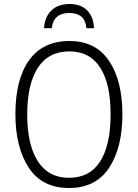

<svg xmlns="http://www.w3.org/2000/svg" viewBox="-20 -930 689 960"><path d="M325 10Q190 10 123.5 -92Q57 -194 57 -359Q57 -534 126 -629.5Q195 -725 327 -725Q458 -725 525 -626Q592 -527 592 -358Q592 -192 525.5 -91Q459 10 325 10ZM325 -41Q429 -41 481 -123Q533 -205 533 -358Q533 -511 481 -592Q429 -673 327 -673Q222 -673 169 -590.5Q116 -508 116 -358Q116 -207 169 -124Q222 -41 325 -41ZM450 -789H412Q406 -865 326 -865Q287 -865 265 -846Q243 -827 239 -789H200Q204 -846 237.5 -878Q271 -910 327 -910Q384 -910 415.5 -878.5Q447 -847 450 -789Z"/></svg>

Font: Noto Sans UI NarrowLight
Style: Regular
Weight: 300
Width: 4
Designer: Monotype Design Team
Foundry: Monotype Imaging Inc.
Version: Version 1.001